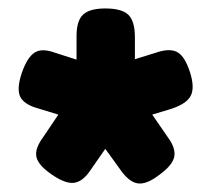

<svg xmlns="http://www.w3.org/2000/svg" viewBox="-20 -705 504 454"><path d="M229 -685Q268 -685 283.5 -670Q299 -655 299 -617V-565L357 -583Q386 -591 402 -580Q418 -569 429 -535Q441 -498 431 -478.5Q421 -459 383 -447L340 -434L382 -373Q397 -349 391 -330.5Q385 -312 356 -291Q326 -268 305 -271.5Q284 -275 263 -306L229 -353L190 -297Q172 -273 151.5 -272.5Q131 -272 100 -294Q70 -315 66 -334.5Q62 -354 83 -382L118 -434L69 -449Q37 -458 28 -476Q19 -494 31 -531Q44 -569 61.5 -580.5Q79 -592 111 -580L161 -564V-620Q161 -656 176.5 -670.5Q192 -685 229 -685Z"/></svg>

Font: Fredoka SemiCondensed SemiBold
Style: Regular
Weight: 600
Width: 4
Designer: Ben Nathan
Foundry: Milena B. Brandão, Ben Nathan
Version: Version 2.001